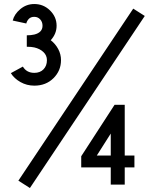

<svg xmlns="http://www.w3.org/2000/svg" viewBox="-20 -921 785 959"><path d="M111.3 -803.7 43.5 -818.4Q51.3 -850.1 81.5 -875.5Q111.8 -900.9 151.4 -900.9Q197.3 -900.9 230 -868.7Q262.7 -836.4 262.7 -792.5Q262.7 -752 233.4 -720.2Q256.8 -702.1 270.8 -676Q284.7 -649.9 284.7 -620.6Q284.7 -567.9 247.1 -530.5Q209.5 -493.2 151.4 -493.2Q113.8 -493.2 82 -511.2Q50.3 -529.3 34.2 -555.7L94.2 -588.4Q112.8 -557.1 151.4 -557.1Q180.2 -557.1 197.3 -574.7Q214.4 -592.3 214.4 -620.6Q214.4 -644.5 196.8 -661.1Q179.2 -677.7 151.4 -684.1Q136.7 -687.5 113.8 -687.5V-744.6Q134.3 -744.6 151.4 -748.5Q192.4 -758.8 192.4 -792.5Q192.4 -811.5 180.7 -824.2Q168.9 -836.9 151.4 -836.9Q133.8 -836.9 124 -826.7Q114.3 -816.4 111.3 -803.7ZM71.8 -18.6 645.5 -877.9 703.1 -841.3 129.4 18.1ZM603 -85V1H533.2V-85H385.7V-140.6L552.2 -397.5H603V-144H651.4V-85ZM533.2 -253.9 463.4 -144H533.2Z"/></svg>

Font: LilGrotesk
Style: Regular
Weight: 400
Designer: BSozoo
Foundry: BSozoo
Version: Version 1.004;PS 001.004;hotconv 1.0.70;makeotf.lib2.5.58329